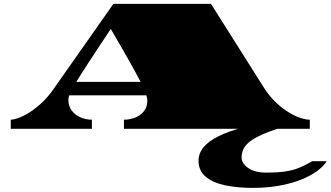

<svg xmlns="http://www.w3.org/2000/svg" viewBox="-20 -650 1669 969"><path d="M34.2 0V-45.9Q48.3 -45.9 72.8 -54.4Q97.2 -63 126.5 -81.1Q155.8 -99.6 187.5 -128.2Q219.2 -156.7 248.5 -198.2L552.2 -630.4H1044.9L1311 -209Q1338.9 -165 1371.6 -134Q1404.3 -103 1436.5 -83.5Q1468.3 -64 1496.3 -54.9Q1524.4 -45.9 1543.5 -45.9V0H605.5V-45.9Q635.3 -45.9 662.4 -56.6Q689.5 -67.4 706.5 -88.9Q723.6 -110.4 723.6 -142.1Q723.6 -152.8 718.8 -168.9H329.6Q325.2 -157.2 325.2 -146.5Q325.2 -113.8 342.5 -91.3Q359.9 -68.8 387 -57.4Q414.1 -45.9 443.8 -45.9V0ZM365.2 -236.8H689.5Q679.2 -256.3 665.5 -282Q651.9 -307.6 633.3 -340.3Q614.7 -373 591.6 -413.6Q568.4 -454.1 539.1 -503.9Q505.9 -453.6 478.5 -412.6Q451.2 -371.6 429.7 -338.4Q408.7 -305.7 392.6 -280.8Q376.5 -255.9 365.2 -236.8ZM1255.9 298.3Q1176.8 298.3 1114.7 284.9Q1052.7 271.5 1017.3 241.2Q981.9 210.9 981.9 161.6Q981.9 86.9 1083.7 37.1Q1185.5 -12.7 1390.1 -45.4L1399.4 -6.3Q1319.3 19 1275.9 42.2Q1232.4 65.4 1215.8 89.8Q1199.2 114.3 1199.2 144Q1199.2 174.3 1232.4 197.8Q1265.6 221.2 1324.7 221.2Q1378.4 221.2 1416.7 215.8Q1455.1 210.4 1487.3 197.8Q1519.5 185.1 1555.2 163.6H1628.9Q1603 203.1 1548.6 233.6Q1494.1 264.2 1419.2 281.2Q1344.2 298.3 1255.9 298.3Z"/></svg>

Font: Asset
Style: Regular
Weight: 400
Version: Version 1.003; ttfautohint (v1.8.4.7-5d5b)